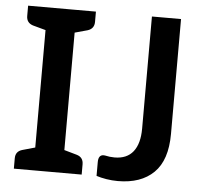

<svg xmlns="http://www.w3.org/2000/svg" viewBox="-52 -777 908 847"><g transform="rotate(5 402.0 -354.0)"><path d="M253.4 -621.1V-101.1L310.1 -85Q338.9 -76.2 338.9 -45.4V0H124.5H38.6V-45.9Q38.6 -76.2 67.4 -85L124.5 -101.1V-621.1L67.4 -636.7Q38.6 -646 38.6 -676.3V-721.7H253.4H338.9V-676.3Q338.9 -646 310.1 -636.7ZM427.7 -93.3Q431.6 -93.3 434.1 -92.8Q455.6 -87.9 476.6 -87.9Q531.2 -87.9 559.1 -123.3Q586.9 -158.7 586.9 -225.6V-721.7H715.8V-212.9Q715.8 -96.7 658.9 -41Q602.1 14.6 500 14.6Q474.6 14.6 449.2 10.5Q423.8 6.3 404.8 0V-61Q404.8 -77.1 410.6 -85.2Q416.5 -93.3 427.7 -93.3Z"/></g></svg>

Font: Lycee Sans SemiBold
Style: Regular
Weight: 600
Designer: Justin Alvin
Foundry: Alkove Design
Version: Version 1.030